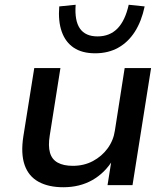

<svg xmlns="http://www.w3.org/2000/svg" viewBox="-20 -778 703 807"><path d="M246 9Q184 9 142 -14Q100 -37 83.5 -84.5Q67 -132 78 -204L124 -492H234L189 -208Q182 -165 190 -136.5Q198 -108 222.5 -94.5Q247 -81 286 -81Q333 -81 370.5 -101Q408 -121 432.5 -154.5Q457 -188 463 -230L504 -492H615L537 0H432L449 -107H455Q421 -51 368 -21Q315 9 246 9ZM380 -554Q325 -554 290 -577.5Q255 -601 239.5 -645Q224 -689 229 -751L298 -758Q293 -691 316 -658Q339 -625 390 -625Q441 -625 473.5 -658Q506 -691 521 -758L588 -751Q575 -689 547 -645Q519 -601 477 -577.5Q435 -554 380 -554Z"/></svg>

Font: Nunito Sans 10pt SemiExpanded SemiBold
Style: Italic
Weight: 600
Width: 6
Italic angle: -9°
Designer: Vernon Adams
Foundry: Vernon Adams
Version: Version 3.101;gftools[0.9.27]